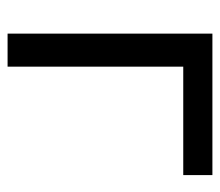

<svg xmlns="http://www.w3.org/2000/svg" viewBox="-56 -510 567 494"><g transform="rotate(90 227.0 -263.5)"><path d="M67 0V-527H431V-452H152V0Z"/></g></svg>

Font: Onest
Style: Regular
Weight: 400
Designer: Dmitri Voloshin, Andrey Kudryavtsev
Foundry: Dmitri Voloshin, Andrey Kudryavtsev
Version: Version 1.000;gftools[0.9.33]